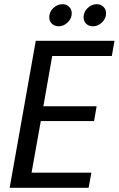

<svg xmlns="http://www.w3.org/2000/svg" viewBox="-20 -892 564 912"><path d="M523.9 -698.2 511.2 -626H228L186 -387.2H439L426.8 -316.9H173.8L129.9 -71.8H414.1L400.9 0H25.9L149.9 -698.2ZM258.8 -767.1Q239.3 -767.1 226.6 -779.3Q213.9 -791.5 213.9 -810.1Q213.9 -835 232.9 -853.5Q252 -872.1 276.9 -872.1Q295.9 -872.1 308.3 -859.6Q320.8 -847.2 320.8 -829.1Q320.8 -804.2 301.5 -785.6Q282.2 -767.1 258.8 -767.1ZM421.9 -767.1Q401.9 -767.1 389.4 -779.1Q377 -791 377 -810.1Q377 -835 396 -853.5Q415 -872.1 439.9 -872.1Q458.5 -872.1 471.2 -859.6Q483.9 -847.2 483.9 -829.1Q483.9 -804.2 464.6 -785.6Q445.3 -767.1 421.9 -767.1Z"/></svg>

Font: SVN-Poppins
Style: Italic
Weight: 400
Italic angle: -10°
Designer: Ninad Kale (Devanagari), Jonny Pinhorn (Latin)
Foundry: Indian Type Foundry
Version: Version 3.002 2017